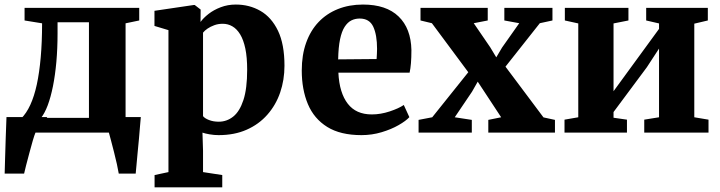

<svg xmlns="http://www.w3.org/2000/svg" viewBox="-22 -583 3166 844"><path d="M47 0V-61L70.5 -61.5Q94 -84.5 111.2 -122Q128.5 -159.5 139.8 -211.5Q151 -263.5 157 -330.8Q163 -398 163 -480.5L86 -493V-548.5H590V-493L530 -480.5V0ZM158.5 -65H369V-485H231V-437Q231 -370 225.8 -311.2Q220.5 -252.5 210.8 -204Q201 -155.5 187.8 -120.2Q174.5 -85 158.5 -65ZM-1.5 180Q-0.5 150.5 0.5 109Q1.5 67.5 3.2 21.2Q5 -25 6.5 -68.5H186L134.5 -1.5Q129.5 10 122 35.5Q114.5 61 106.8 90.5Q99 120 92.5 144.8Q86 169.5 84 180ZM500 180Q497.5 164 491.8 138.2Q486 112.5 479 84.8Q472 57 465.8 33.8Q459.5 10.5 456.5 -0.5L422 -68.5H597Q595.5 -54 593.5 -28.5Q591.5 -3 588.8 27.5Q586 58 583 88Q580 118 578 142.5Q576 167 574.5 180Z M657.5 240.5V186.5L718.5 173.5V-450.5L657 -469V-535.5L829.5 -561H834L860 -541L859.5 -486.5Q872 -504 894.8 -521.8Q917.5 -539.5 948.2 -551.2Q979 -563 1014.5 -563Q1074.5 -563 1123 -535Q1171.5 -507 1200 -447.8Q1228.5 -388.5 1228.5 -294Q1228.5 -231.5 1209.5 -176.2Q1190.5 -121 1153.2 -78.8Q1116 -36.5 1062.2 -12.8Q1008.5 11 939 11Q919.5 11 899.2 7.5Q879 4 868 0L870.5 79.5V173.5L955 186.5V240.5ZM939.5 -48Q975 -48 1003.2 -70.5Q1031.5 -93 1048 -143.2Q1064.5 -193.5 1064.5 -276.5Q1064.5 -331 1056.5 -369.2Q1048.5 -407.5 1033.8 -431.8Q1019 -456 999.5 -467.2Q980 -478.5 957 -478.5Q937 -478.5 920 -472.2Q903 -466 890.2 -457.2Q877.5 -448.5 870.5 -439.5V-72.5Q877.5 -63 896.5 -55.5Q915.5 -48 939.5 -48Z M1567 11Q1474.5 11 1416.5 -25Q1358.5 -61 1331.5 -125.2Q1304.5 -189.5 1304.5 -273Q1304.5 -341.5 1323.8 -395.2Q1343 -449 1378.5 -486.2Q1414 -523.5 1463.5 -543.2Q1513 -563 1573.5 -563Q1676 -563 1730.2 -510.5Q1784.5 -458 1786.5 -363Q1786.5 -330 1784.5 -305.5Q1782.5 -281 1778.5 -263.5H1465.5Q1467.5 -219 1478 -184.8Q1488.5 -150.5 1506.8 -127Q1525 -103.5 1551.2 -91.8Q1577.5 -80 1612.5 -80Q1651 -80 1691 -93.2Q1731 -106.5 1753 -121.5L1777.5 -68Q1762.5 -51.5 1730.2 -33Q1698 -14.5 1655.5 -1.8Q1613 11 1567 11ZM1464.5 -322 1633.5 -323.5Q1634 -334.5 1634.8 -345.8Q1635.5 -357 1635.5 -368Q1635.5 -429.5 1618.8 -465.5Q1602 -501.5 1559 -501.5Q1539 -501.5 1522.5 -493.2Q1506 -485 1493 -465Q1480 -445 1472.8 -410.2Q1465.5 -375.5 1464.5 -322Z M1878 -67.5 2036.5 -265.5 1876.5 -481 1826.5 -493V-548.5H2122V-493L2060.5 -481L2133 -375L2159.5 -331L2185 -374L2260.5 -481L2195 -493V-548.5H2406.5V-493L2351 -481L2200 -290L2367 -67L2417.5 -56V0H2124.5V-56L2181 -67.5L2108 -178.5L2078 -224L2053 -180L1977 -67.5L2052 -56V0H1818V-56Z M2459.5 0V-57L2520 -67.5V-480L2461 -493V-548.5H2740.5V-493L2675 -480V-182L2729 -256L2875 -456V-480L2818.5 -493V-548.5H3089.5V-493L3030 -479V-67.5L3092.5 -57V0H2810V-57L2875 -67.5V-369.5L2821.5 -287.5L2675 -90.5V-65.5L2734 -57V0Z"/></svg>

Font: Merriweather 36pt ExtraBold
Style: Regular
Weight: 800
Designer: Eben Sorkin
Foundry: Eben Sorkin
Version: Version 2.100